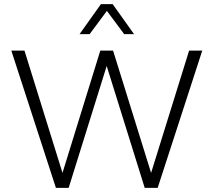

<svg xmlns="http://www.w3.org/2000/svg" viewBox="-20 -914 1039 934"><path d="M252 0 35 -668H99L284 -73L468 -668H530L715 -73L900 -668H964L747 0H684L499 -593L314 0ZM367 -748 471 -894H528L632 -748H584L500 -861L416 -748Z"/></svg>

Font: Gantari Light
Style: Regular
Weight: 300
Designer: Anugrah Pasau
Foundry: Lafontype
Version: Version 1.000; ttfautohint (v1.8.3)